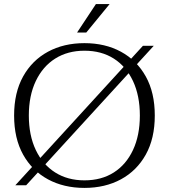

<svg xmlns="http://www.w3.org/2000/svg" viewBox="-20 -906 825 939"><path d="M393 13Q292 13 214.5 -29Q137 -71 93 -150Q49 -229 49 -341Q49 -453 93 -532Q137 -611 214.5 -653Q292 -695 393 -695Q494 -695 571.5 -653Q649 -611 693 -532Q737 -453 737 -341Q737 -229 693 -150Q649 -71 571.5 -29Q494 13 393 13ZM393 -24Q476 -24 536.5 -62.5Q597 -101 630.5 -172.5Q664 -244 664 -341Q664 -438 630.5 -509.5Q597 -581 536.5 -619.5Q476 -658 393 -658Q311 -658 250 -619.5Q189 -581 155 -509.5Q121 -438 121 -341Q121 -244 155 -172.5Q189 -101 250 -62.5Q311 -24 393 -24ZM55 0 679 -682H732L108 0ZM357 -747 449 -886H516L402 -747Z"/></svg>

Font: Montagu Slab 144pt Light
Style: Regular
Weight: 300
Designer: Florian Karsten
Foundry: Florian Karsten
Version: Version 1.000